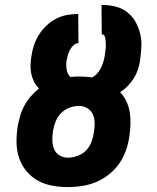

<svg xmlns="http://www.w3.org/2000/svg" viewBox="-20 -755 640 783"><path d="M257 8Q224 8 192 2Q160 -4 133.5 -19Q107 -34 87.5 -57.5Q68 -81 58 -110.5Q48 -140 47.5 -173Q47 -206 52 -239Q56 -260 62 -281.5Q68 -303 79 -323.5Q90 -344 105.5 -362Q121 -380 139 -394Q127 -406 119 -421.5Q111 -437 107.5 -454Q104 -471 104.5 -489Q105 -507 108 -525Q111 -548 118.5 -570.5Q126 -593 139 -613.5Q152 -634 170 -651Q188 -668 209.5 -679Q231 -690 254 -694Q277 -698 299 -698L300 -579Q289 -579 280 -570.5Q271 -562 265.5 -552Q260 -542 257 -531.5Q254 -521 252 -510L251 -506Q249 -488 252 -470.5Q255 -453 267 -441Q276 -442 284.5 -442.5Q293 -443 302 -443Q316 -443 330 -442Q344 -441 356 -439Q368 -446 376.5 -455.5Q385 -465 390.5 -476Q396 -487 400 -498.5Q404 -510 406 -522L407 -526Q408 -534 409 -542Q410 -550 411 -558.5Q412 -567 411.5 -575Q411 -583 410.5 -591Q410 -599 407 -607Q404 -615 395 -615L394 -735Q423 -735 450 -728.5Q477 -722 498 -706Q519 -690 532 -667Q545 -644 551.5 -618Q558 -592 556.5 -563.5Q555 -535 551 -507Q548 -488 542 -470Q536 -452 525.5 -435.5Q515 -419 501 -404.5Q487 -390 470 -379Q486 -362 496 -340.5Q506 -319 509.5 -295Q513 -271 512 -246Q511 -221 507 -196Q503 -168 493 -140Q483 -112 465.5 -87Q448 -62 423.5 -43Q399 -24 371.5 -12.5Q344 -1 314.5 3.5Q285 8 257 8ZM257 -112Q277 -112 297 -119.5Q317 -127 331.5 -142Q346 -157 353 -176.5Q360 -196 363 -215Q366 -234 366 -253Q366 -272 359 -288Q352 -304 336.5 -313.5Q321 -323 302 -323Q282 -323 262.5 -315.5Q243 -308 228.5 -293Q214 -278 206.5 -258.5Q199 -239 196 -220Q193 -201 193.5 -182Q194 -163 200.5 -147Q207 -131 222.5 -121.5Q238 -112 257 -112Z"/></svg>

Font: Iosevka Heavy Extended
Style: Italic
Weight: 900
Width: 7
Italic angle: -9°
Monospace: yes
Designer: Belleve Invis
Foundry: Belleve Invis
Version: Version 32.5.0; ttfautohint (v1.8.4)